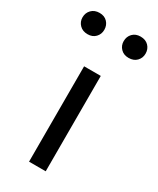

<svg xmlns="http://www.w3.org/2000/svg" viewBox="-179 -722 643 779"><g transform="rotate(30 142.5 -333.0)"><path d="M0 0ZM99.6 -446.8H177.7V0H99.6ZM-5.4 -615.7Q-5.4 -637.2 8.8 -651.6Q22.9 -666 46.4 -666Q69.3 -666 83 -651.6Q96.7 -637.2 96.7 -615.7Q96.7 -595.2 83 -580.8Q69.3 -566.4 46.4 -566.4Q22.9 -566.4 8.8 -580.8Q-5.4 -595.2 -5.4 -615.7ZM187.5 -615.7Q187.5 -637.2 201.4 -651.6Q215.3 -666 238.3 -666Q262.2 -666 276.1 -651.6Q290 -637.2 290 -615.7Q290 -595.2 276.1 -580.8Q262.2 -566.4 238.3 -566.4Q215.3 -566.4 201.4 -580.8Q187.5 -595.2 187.5 -615.7Z"/></g></svg>

Font: PT Astra Sans
Style: Regular
Weight: 400
Designer: A.Korolkova, I. Chaeva
Foundry: ParaType Ltd
Version: Version 1.001; ttfautohint (v1.6)